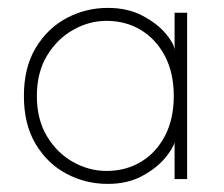

<svg xmlns="http://www.w3.org/2000/svg" viewBox="-20 -442 554 474"><path d="M411 0V-91Q408 -77 387.8 -52.2Q367.5 -27.5 331.5 -7.8Q295.5 12 246 12Q191.5 12 144.2 -13Q97 -38 68 -86.5Q39 -135 39 -205Q39 -275 68 -323.5Q97 -372 144.2 -397.2Q191.5 -422.5 246 -422.5Q295.5 -422.5 331.8 -403.2Q368 -384 388.8 -359.5Q409.5 -335 411 -319V-410.5H442V0ZM71 -205Q71 -147 96 -105.5Q121 -64 160.5 -42Q200 -20 243 -20Q290.5 -20 328 -42.5Q365.5 -65 387.2 -106.5Q409 -148 409 -205Q409 -262 387.2 -303.5Q365.5 -345 328 -367.8Q290.5 -390.5 243 -390.5Q200 -390.5 160.5 -368.2Q121 -346 96 -304.5Q71 -263 71 -205Z"/></svg>

Font: League Spartan Extralight
Style: Regular
Weight: 200
Foundry: The League of Moveable Type
Version: Version 2.300; ttfautohint (v1.8.3)